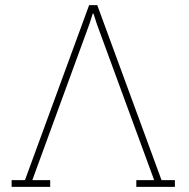

<svg xmlns="http://www.w3.org/2000/svg" viewBox="-20 -731 741 751"><path d="M25.4 0V-26.4H77.6L328.6 -710.9H360.4L611.8 -26.4H664.1V0H513.2V-26.4H583L358.9 -636.7L345.7 -677.7H342.8L329.6 -636.7L106.4 -26.4H176.3V0Z"/></svg>

Font: Roboto Slab LO Thin
Style: Regular
Weight: 250
Designer: Google
Version: Version 2.00;September 28, 2018;FontCreator 11.5.0.2427 64-b